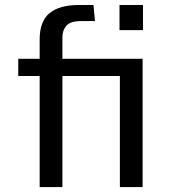

<svg xmlns="http://www.w3.org/2000/svg" viewBox="-20 -755 694 775"><path d="M140.1 0V-448.2H53.7V-517.6H140.1V-596.2Q140.1 -668.9 179.9 -701.9Q219.7 -734.9 299.3 -734.9H357.4L363.3 -669.9H306.6Q264.6 -669.9 248.3 -651.4Q231.9 -632.8 231.9 -605V-517.6H555.7V0H463.9V-448.2H231.9V0ZM462.4 -633.3V-734.9H557.1V-633.3Z"/></svg>

Font: Monda
Style: Regular
Weight: 400
Designer: Vernon Adams
Foundry: Vernon Adams
Version: Version 2.100; ttfautohint (v1.8.3)